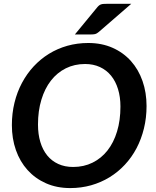

<svg xmlns="http://www.w3.org/2000/svg" viewBox="-20 -950 793 978"><path d="M40.5 0ZM726.5 -410C726.5 -455.7 719.7 -498.1 706 -537.2C692.3 -576.4 672.7 -610.3 647 -639C621.3 -667.7 590.2 -690.2 553.5 -706.5C516.8 -722.8 475.5 -731 429.5 -731C392.2 -731 356.7 -726.2 323 -716.8C289.3 -707.2 258.1 -693.6 229.2 -675.8C200.4 -657.9 174.4 -636.5 151.2 -611.5C128.1 -586.5 108.3 -558.5 91.8 -527.5C75.2 -496.5 62.6 -462.9 53.8 -426.8C44.9 -390.6 40.5 -352.5 40.5 -312.5C40.5 -266.8 47.3 -224.5 61 -185.5C74.7 -146.5 94.4 -112.7 120.2 -84C146.1 -55.3 177.3 -32.8 214 -16.5C250.7 -0.2 292 8 338 8C375 8 410.3 3.2 444 -6.2C477.7 -15.8 508.9 -29.3 537.8 -47C566.6 -64.7 592.7 -86 616 -111C639.3 -136 659.2 -164 675.5 -195C691.8 -226 704.4 -259.6 713.2 -295.8C722.1 -331.9 726.5 -370 726.5 -410ZM593.5 -407C593.5 -360.3 587.8 -318.1 576.2 -280.2C564.8 -242.4 548.5 -210.2 527.5 -183.5C506.5 -156.8 481.2 -136.2 451.5 -121.5C421.8 -106.8 388.8 -99.5 352.5 -99.5C324.2 -99.5 298.9 -104.6 276.8 -114.8C254.6 -124.9 235.8 -139.4 220.5 -158.2C205.2 -177.1 193.5 -199.8 185.5 -226.5C177.5 -253.2 173.5 -282.8 173.5 -315.5C173.5 -361.8 179.2 -404 190.8 -442C202.2 -480 218.5 -512.5 239.5 -539.5C260.5 -566.5 285.8 -587.3 315.2 -602C344.8 -616.7 377.5 -624 413.5 -624C441.5 -624 466.7 -618.8 489 -608.5C511.3 -598.2 530.2 -583.5 545.8 -564.5C561.2 -545.5 573.1 -522.7 581.2 -496C589.4 -469.3 593.5 -439.7 593.5 -407ZM648.5 -930.5H522.5C516.5 -930.5 511.2 -930.3 506.8 -930C502.2 -929.7 498.1 -928.8 494.2 -927.5C490.4 -926.2 486.8 -924.1 483.5 -921.2C480.2 -918.4 476.7 -914.7 473 -910L361.5 -774.5H443.5C452.2 -774.5 459.2 -775.2 464.8 -776.5C470.2 -777.8 476.5 -781.5 483.5 -787.5Z"/></svg>

Font: Lato
Style: Bold Italic
Weight: 700
Italic angle: -7°
Designer: Lukasz Dziedzic
Foundry: tyPoland Lukasz Dziedzic
Version: Version 2.007; 2014-02-27